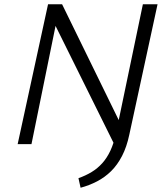

<svg xmlns="http://www.w3.org/2000/svg" viewBox="-20 -678 773 903"><path d="M518 2 218 -603 230 -658H272L562 -65ZM63 0 206 -658H262L128 0ZM359 205 349 160Q383 148 411 131Q439 114 461 89.5Q483 65 499 31Q515 -3 525 -49L652 -658H721L588 -44Q576 13 554 55.5Q532 98 502.5 127Q473 156 436.5 175Q400 194 359 205Z"/></svg>

Font: Ysabeau
Style: Italic
Weight: 400
Italic angle: -12°
Designer: Christian Thalmann (Catharsis Fonts)
Version: Version 2.000;gftools[0.9.27.dev2+g8671c4b]